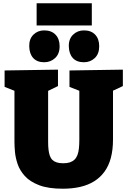

<svg xmlns="http://www.w3.org/2000/svg" viewBox="-20 -1134 776 1169"><path d="M403 -705 728 -710V-610L647 -572L668 -621V-285Q668 -222 655 -173Q642 -124 616 -88.5Q590 -53 553 -30Q516 -7 468 4Q420 15 362 15Q274 15 218 -6.5Q162 -28 131 -62.5Q100 -97 87 -136Q74 -175 71 -210.5Q68 -246 68 -270V-620L89 -573L8 -605V-705L333 -710V-610L255 -572L273 -620V-270Q273 -243 275.5 -222Q278 -201 283.5 -185.5Q289 -170 299.5 -160Q310 -150 326 -145Q342 -140 365 -140Q389 -140 405.5 -145.5Q422 -151 433.5 -162Q445 -173 451.5 -190Q458 -207 460.5 -230.5Q463 -254 463 -285V-621L479 -575L403 -605ZM491 -755Q447 -755 423.5 -780.5Q400 -806 399 -852Q398 -897 425 -923Q452 -949 491 -949Q535 -949 559.5 -923Q584 -897 584 -852Q584 -806 557 -780.5Q530 -755 491 -755ZM249 -755Q206 -755 182.5 -780.5Q159 -806 158 -852Q157 -897 183.5 -923Q210 -949 249 -949Q293 -949 318 -923Q343 -897 343 -852Q343 -806 315.5 -780.5Q288 -755 249 -755ZM539 -1114V-979H203V-1114Z"/></svg>

Font: Bitter Thin Black
Style: Regular
Weight: 900
Version: Version 3.020